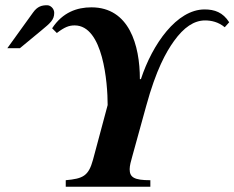

<svg xmlns="http://www.w3.org/2000/svg" viewBox="-20 -713 895 733"><path d="M8 -529H56L137 -596C172 -625 187 -637 187 -664C187 -680 173 -693 160 -693C140 -693 123 -689 106 -665ZM855 -628C831 -666 799 -677 761 -677C655 -677 562 -545 518 -411H514C514 -541 473 -685 329 -685C274 -685 219 -666 179 -605L197 -587C227 -610 244 -616 265 -616C374 -616 391 -396 391 -312L335 -103C318 -41 297 -31 231 -25V0H554V-25C492 -25 475 -36 475 -67C475 -80 480 -99 485 -116L538 -308C576 -447 614 -514 644 -556C682 -609 721 -635 763 -635C787 -635 814 -629 838 -609Z"/></svg>

Font: XITS
Style: Bold Italic
Weight: 700
Italic angle: -16.33°
Designer: MicroPress Inc., with final additions and corrections provided by Coen Hoffman, Elsevier (retired)
Version: Version 1.302